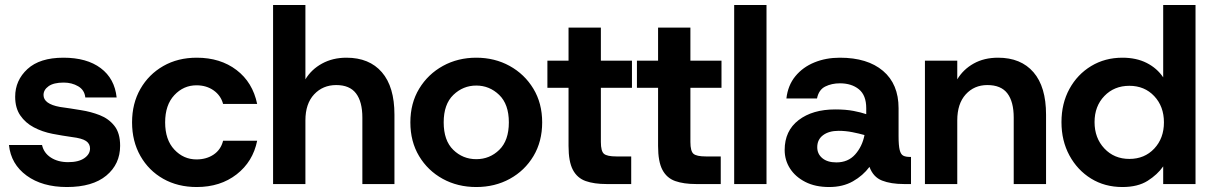

<svg xmlns="http://www.w3.org/2000/svg" viewBox="-20 -740 4869 772"><path d="M249 12Q150 12 87 -34Q24 -80 16 -157H149Q156 -125 184.5 -106.5Q213 -88 254 -88Q296 -88 319 -104Q342 -120 342 -143Q342 -162 326 -173Q310 -184 269 -189Q254 -191 230 -195Q206 -199 191 -202Q150 -210 116 -228Q82 -246 61.5 -276Q41 -306 41 -351Q41 -417 90.5 -462.5Q140 -508 235 -508Q329 -508 385 -466Q441 -424 449 -348H323Q320 -378 294.5 -393Q269 -408 236 -408Q196 -408 175.5 -393.5Q155 -379 155 -358Q155 -322 221 -310Q235 -308 262.5 -304Q290 -300 306 -297Q345 -291 381 -277Q417 -263 440 -234Q463 -205 463 -154Q463 -80 407.5 -34Q352 12 249 12Z M771 12Q695 12 636.5 -21Q578 -54 544.5 -113Q511 -172 511 -248Q511 -324 544.5 -382.5Q578 -441 636.5 -474.5Q695 -508 771 -508Q866 -508 931 -458.5Q996 -409 1014 -322H877Q868 -356 839 -376.5Q810 -397 770 -397Q718 -397 681 -357.5Q644 -318 644 -248Q644 -178 681 -138.5Q718 -99 770 -99Q810 -99 839 -118.5Q868 -138 877 -174H1014Q997 -90 931.5 -39Q866 12 771 12Z M1078 0V-720H1208V-421Q1232 -461 1275 -484.5Q1318 -508 1373 -508Q1465 -508 1515.5 -449.5Q1566 -391 1566 -279V0H1437V-267Q1437 -331 1411.5 -364.5Q1386 -398 1332 -398Q1278 -398 1243 -360.5Q1208 -323 1208 -256V0Z M1895 12Q1820 12 1760 -21Q1700 -54 1665 -112.5Q1630 -171 1630 -248Q1630 -325 1665.5 -383.5Q1701 -442 1761 -475Q1821 -508 1895 -508Q1969 -508 2029 -475Q2089 -442 2124.5 -383.5Q2160 -325 2160 -248Q2160 -171 2125 -112.5Q2090 -54 2030 -21Q1970 12 1895 12ZM1895 -100Q1949 -100 1987.5 -137.5Q2026 -175 2026 -248Q2026 -321 1987 -358.5Q1948 -396 1895 -396Q1842 -396 1803 -358.5Q1764 -321 1764 -248Q1764 -175 1802.5 -137.5Q1841 -100 1895 -100Z M2419 0Q2369 0 2335 -12Q2301 -24 2283.5 -57Q2266 -90 2266 -153V-387H2181V-496H2266V-629H2396V-496H2521V-387H2396V-169Q2396 -132 2408.5 -121.5Q2421 -111 2458 -111H2518V0Z M2779 0Q2729 0 2695 -12Q2661 -24 2643.5 -57Q2626 -90 2626 -153V-387H2541V-496H2626V-629H2756V-496H2881V-387H2756V-169Q2756 -132 2768.5 -121.5Q2781 -111 2818 -111H2878V0Z M2932 0V-720H3062V0Z M3314 12Q3258 12 3218 -8.5Q3178 -29 3156.5 -62.5Q3135 -96 3135 -137Q3135 -214 3191 -257Q3247 -300 3338 -300Q3381 -300 3412 -294Q3443 -288 3463 -281V-305Q3463 -357 3433.5 -381Q3404 -405 3357 -405Q3324 -405 3298 -392Q3272 -379 3265 -344H3142Q3148 -397 3178 -433.5Q3208 -470 3254.5 -489Q3301 -508 3357 -508Q3468 -508 3530.5 -455Q3593 -402 3593 -305V-193Q3593 -155 3597.5 -137Q3602 -119 3612 -114Q3622 -109 3639 -109H3643V0H3615Q3562 0 3526.5 -14Q3491 -28 3476 -69Q3450 -34 3409.5 -11Q3369 12 3314 12ZM3343 -87Q3390 -87 3418.5 -119Q3447 -151 3456 -197Q3435 -203 3407.5 -208.5Q3380 -214 3352 -214Q3313 -214 3289.5 -196.5Q3266 -179 3266 -148Q3266 -121 3286.5 -104Q3307 -87 3343 -87Z M3699 0V-496H3829V-421Q3853 -461 3895 -484.5Q3937 -508 3993 -508Q4085 -508 4135.5 -449.5Q4186 -391 4186 -279V0H4056V-267Q4056 -331 4030.5 -364.5Q4005 -398 3950 -398Q3897 -398 3863 -360.5Q3829 -323 3829 -256V0Z M4493 12Q4422 12 4367 -22Q4312 -56 4280 -115Q4248 -174 4248 -249Q4248 -324 4280 -382.5Q4312 -441 4367.5 -474.5Q4423 -508 4493 -508Q4549 -508 4590.5 -487Q4632 -466 4657 -429V-720H4787V0H4657V-71Q4634 -38 4594.5 -13Q4555 12 4493 12ZM4521 -101Q4582 -101 4621 -142.5Q4660 -184 4660 -248Q4660 -312 4621 -353.5Q4582 -395 4521 -395Q4460 -395 4420.5 -354Q4381 -313 4381 -249Q4381 -185 4420.5 -143Q4460 -101 4521 -101Z"/></svg>

Font: HostGroteskBold
Style: Bold
Weight: 700
Designer: Doukan Karapınar based on Poppins by Indian Type Foundry, Jonny Pinhorn
Foundry: Element Type
Version: Version 1.001; ttfautohint (v1.8.4.7-5d5b)